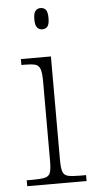

<svg xmlns="http://www.w3.org/2000/svg" viewBox="-53 -776 395 809"><g transform="rotate(-5 144.0 -371.5)"><path d="M150 -653Q137 -653 128.5 -662.5Q120 -672 120 -698Q120 -724 128.5 -733.5Q137 -743 150 -743Q164 -743 172 -733.5Q180 -724 180 -698Q180 -672 172 -662.5Q164 -653 150 -653ZM29 0V-25H56Q89 -25 106 -29Q123 -33 128.5 -48Q134 -63 134 -97V-435Q134 -471 128 -487Q122 -503 107 -507Q92 -511 64 -511H49V-536H176V-98Q176 -64 181.5 -48.5Q187 -33 203.5 -29Q220 -25 254 -25H280V0Z"/></g></svg>

Font: Noto Serif ExtraLight
Style: Regular
Weight: 200
Designer: Monotype Design Team
Foundry: Monotype Imaging Inc.
Version: Version 2.015; ttfautohint (v1.8.4.7-5d5b)